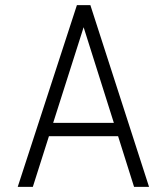

<svg xmlns="http://www.w3.org/2000/svg" viewBox="-20 -731 640 751"><path d="M441.9 -198.2H171.4L108.4 0H49.3L280.8 -710.9H333.5L563 0H504.4ZM188 -250.5H425.3L307.1 -624.5Z"/></svg>

Font: Roboto Mono Light
Style: Regular
Weight: 300
Designer: Google
Version: Version 2.000985; 2015; ttfautohint (v1.3)